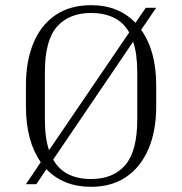

<svg xmlns="http://www.w3.org/2000/svg" viewBox="-20 -710 702 740"><path d="M582 -299Q582 -206 552.5 -136.5Q523 -67 467 -28.5Q411 10 331 10Q224 10 159 -58L120 0H80L137 -85Q80 -167 80 -299V-382Q80 -475 109 -544.5Q138 -614 194 -652Q250 -690 331 -690Q385 -690 428 -672.5Q471 -655 502 -622L542 -680H582L524 -595Q582 -514 582 -382ZM153 -249Q153 -178 169 -131L478 -585Q456 -624 418.5 -642Q381 -660 331 -660Q246 -660 199.5 -607Q153 -554 153 -432ZM509 -432Q509 -504 493 -549L185 -95Q207 -56 244 -38Q281 -20 331 -20Q417 -20 463 -74Q509 -128 509 -249Z"/></svg>

Font: Inria Serif Light
Style: Regular
Weight: 300
Designer: Black Foundry Team
Foundry: Black Foundry
Version: Version 1.000; ttfautohint (v1.8.3)